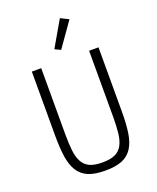

<svg xmlns="http://www.w3.org/2000/svg" viewBox="-171 -1041 941 1153"><g transform="rotate(-20 300.0 -465.0)"><path d="M147 -698V-277Q147 -216 152 -171.5Q157 -127 173 -97.5Q189 -68 219 -54Q249 -40 300 -40Q351 -40 381 -54Q411 -68 427 -97.5Q443 -127 448 -171.5Q453 -216 453 -277V-698H513V-289Q513 -209 504.5 -152.5Q496 -96 472.5 -59Q449 -22 407.5 -5Q366 12 300 12Q234 12 192.5 -5Q151 -22 127.5 -59Q104 -96 95.5 -152.5Q87 -209 87 -289V-698ZM297 -760 260 -778 355 -942 407 -916Z"/></g></svg>

Font: IBM Plex Mono Light
Style: Regular
Weight: 300
Monospace: yes
Designer: Mike Abbink, Paul van der Laan, Pieter van Rosmalen
Foundry: Bold Monday
Version: Version 2.3